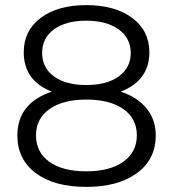

<svg xmlns="http://www.w3.org/2000/svg" viewBox="-20 -726 678 752"><path d="M453 -367Q519 -345 554.5 -301Q590 -257 590 -195Q590 -102 516.5 -48Q443 6 318 6Q192 6 120 -48Q48 -102 48 -195Q48 -322 183 -367Q73 -410 73 -521Q73 -606 139.5 -656Q206 -706 318 -706Q430 -706 497.5 -656Q565 -606 565 -521Q565 -411 453 -367ZM492 -518Q492 -577 444.5 -611Q397 -645 318 -645Q238 -645 191.5 -611Q145 -577 145 -519Q145 -461 191 -427Q237 -393 318 -393Q399 -393 445.5 -427Q492 -461 492 -518ZM318 -336Q226 -336 173.5 -298.5Q121 -261 121 -196Q121 -130 173 -92.5Q225 -55 318 -55Q411 -55 463.5 -93Q516 -131 516 -196Q516 -261 463.5 -298.5Q411 -336 318 -336Z"/></svg>

Font: Montserrat Alternates
Style: Regular
Weight: 400
Designer: Julieta Ulanovsky
Foundry: Julieta Ulanovsky
Version: Version 7.200;PS 007.200;hotconv 1.0.88;makeotf.lib2.5.64775